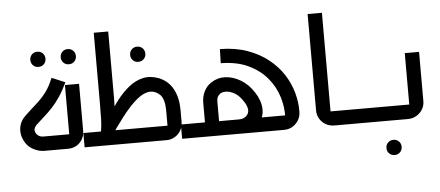

<svg xmlns="http://www.w3.org/2000/svg" viewBox="-53 -745 2423 1057"><g transform="rotate(-5 1158.5 -216.5)"><path d="M177 -463Q159 -463 147 -475Q135 -487 135 -505Q135 -523 147 -535Q159 -547 177 -547Q195 -547 207 -535Q219 -523 219 -505Q219 -487 207 -475Q195 -463 177 -463ZM345 -463Q327 -463 315 -475Q303 -487 303 -505Q303 -523 315 -535Q327 -547 345 -547Q363 -547 375 -535Q387 -523 387 -505Q387 -487 375 -475Q363 -463 345 -463Z M171 0Q146 0 123.5 -9Q101 -18 84 -33Q63 -53 52.5 -83Q42 -113 48.5 -144.5Q55 -176 81 -201Q118 -236 146.5 -261Q175 -286 199 -317Q223 -348 243 -397L317 -366Q295 -320 273 -287.5Q251 -255 228.5 -231Q206 -207 183 -187Q160 -167 137 -145Q123 -129 125 -115Q127 -101 138 -91Q150 -79 171 -79H323Q320 -76 318 -74Q316 -72 313 -69V-351H391V-92Q391 -66 379 -45Q367 -24 346.5 -12Q326 0 300 0Z M727 -443Q709 -443 697 -455Q685 -467 685 -485Q685 -503 697 -515Q709 -527 727 -527Q745 -527 757 -515Q769 -503 769 -485Q769 -467 757 -455Q745 -443 727 -443Z M391 0V-79H867Q864 -76 861 -73.5Q858 -71 856 -69V-157Q856 -195 849.5 -217Q843 -239 831.5 -250.5Q820 -262 804 -269Q778 -279 749 -268Q720 -257 687.5 -226.5Q655 -196 617.5 -147.5Q580 -99 536 -33L485 -63Q510 -107 538 -154Q566 -201 598 -242.5Q630 -284 666 -313Q702 -342 743.5 -351.5Q785 -361 833 -343Q885 -321 910 -273Q935 -225 935 -159V-93Q935 -67 923 -46Q911 -25 890 -12.5Q869 0 844 0ZM486 -64Q494 -107 495 -148.5Q496 -190 496 -230V-624H576V-259Q576 -188 566.5 -138.5Q557 -89 552 -64Z M930 0V-79H1517Q1514 -76 1511.5 -74Q1509 -72 1506 -69Q1508 -125 1490.5 -182Q1473 -239 1433 -287Q1393 -335 1330 -365Q1267 -395 1178 -396L1180 -474Q1265 -473 1331 -449.5Q1397 -426 1446 -387Q1495 -348 1526.5 -299Q1558 -250 1572.5 -196.5Q1587 -143 1586 -92Q1586 -66 1573 -45Q1560 -24 1539.5 -12Q1519 0 1494 0ZM1253 -1 1251 -79Q1276 -79 1291 -92.5Q1306 -106 1306 -125Q1306 -133 1302 -146Q1298 -159 1287 -175Q1265 -209 1240 -223Q1215 -237 1194 -237.5Q1173 -238 1161 -230Q1153 -224 1147 -214.5Q1141 -205 1141 -187V-75H1063V-187Q1063 -222 1077.5 -250.5Q1092 -279 1117 -295Q1153 -319 1196 -317Q1239 -315 1281 -290Q1323 -265 1353 -218Q1368 -195 1376 -172Q1384 -149 1385 -126Q1386 -86 1365.5 -58Q1345 -30 1314.5 -16Q1284 -2 1253 -1Z M1905 0H1879V-79H1905ZM1889 0H1771Q1745 0 1723.5 -12.5Q1702 -25 1690 -46Q1678 -67 1678 -92V-624H1757V-69Q1755 -72 1752.5 -74Q1750 -76 1748 -79H1889Z M2088 191Q2070 191 2058 179Q2046 167 2046 149Q2046 131 2058 119Q2070 107 2088 107Q2106 107 2118 119Q2130 131 2130 149Q2130 167 2118 179Q2106 191 2088 191Z M1889 0V-79H2201Q2199 -76 2196.5 -73.5Q2194 -71 2192 -68V-363H2271V-91Q2271 -65 2258 -44.5Q2245 -24 2224 -12Q2203 0 2178 0Z"/></g></svg>

Font: Mada
Style: Regular
Weight: 400
Designer: Khaled Hosny
Version: Version 1.5